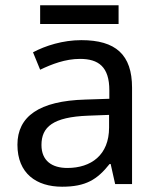

<svg xmlns="http://www.w3.org/2000/svg" viewBox="-20 -763 601 727"><path d="M429 -743H132V-672H429ZM288 -611C218 -611 152 -590 105 -565L132 -499C176 -520 227 -540 283 -540C353 -540 394 -510 394 -421V-389L303 -386C128 -381 46 -322 46 -215C46 -106 118 -56 215 -56C305 -56 348 -83 395 -142H399L416 -66H480V-431C480 -556 418 -611 288 -611ZM314 -325 393 -328V-280C393 -176 325 -127 235 -127C177 -127 137 -154 137 -214C137 -282 180 -320 314 -325Z"/></svg>

Font: Noto Sans Malayalam UI
Style: Regular
Weight: 400
Designer: Jelle Bosma - Monotype Design Team
Foundry: Monotype Imaging Inc.
Version: Version 2.104